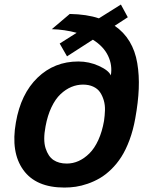

<svg xmlns="http://www.w3.org/2000/svg" viewBox="-20 -822 691 856"><path d="M491.2 -707Q532.2 -679.2 557.6 -637Q583 -594.7 592 -540.5Q601.1 -486.3 598.6 -426.3Q596.2 -366.2 583 -293.9Q573.7 -241.7 557.4 -197.8Q541 -153.8 521 -122.6Q501 -91.3 475.8 -66.9Q450.7 -42.5 425 -27.6Q399.4 -12.7 371.1 -2.9Q342.8 6.8 317.9 10.5Q293 14.2 267.1 14.2Q140.1 14.2 83.7 -64.5Q27.3 -143.1 50.8 -275.9Q72.8 -403.8 147.5 -475.8Q222.2 -547.9 329.1 -547.9Q377.4 -547.9 420.9 -528.1Q464.4 -508.3 474.1 -485.8Q481.9 -530.8 461.9 -573Q441.9 -615.2 394 -645L278.8 -570.8L246.1 -627.9L321.8 -675.8Q267.6 -690.4 210.9 -691.9L291 -759.8Q367.7 -758.3 420.9 -740.2L519 -801.8L549.8 -745.1ZM443.8 -283.2Q447.3 -307.6 448 -330.8Q448.7 -354 442.6 -374.8Q436.5 -395.5 425.8 -411.1Q415 -426.8 395.5 -435.8Q376 -444.8 350.1 -444.8Q323.2 -444.8 298.1 -434.3Q272.9 -423.8 250 -402.3Q227.1 -380.9 209.5 -344Q191.9 -307.1 183.1 -258.8Q171.4 -198.2 183.1 -161.4Q194.8 -124.5 218.5 -108.6Q242.2 -92.8 277.8 -92.8Q305.2 -92.8 330.6 -104.2Q356 -115.7 378.7 -138.2Q401.4 -160.6 418.5 -198Q435.5 -235.4 443.8 -283.2Z"/></svg>

Font: Stilu SemiBold
Style: Italic
Weight: 600
Italic angle: -10°
Designer: Genilson Lima Santos
Foundry: Genilson Lima Santos
Version: Version 1.200;PS 001.200;hotconv 1.0.88;makeotf.lib2.5.64775